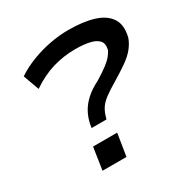

<svg xmlns="http://www.w3.org/2000/svg" viewBox="-164 -850 955 986"><g transform="rotate(-30 313.5 -357.0)"><path d="M225 -218 229 -241Q236 -275 252.5 -305.5Q269 -336 298.5 -363Q328 -390 374 -413Q418 -440 442.5 -459Q467 -478 479 -493Q491 -508 498 -522Q507 -560 488.5 -578.5Q470 -597 434 -604Q398 -611 354 -611Q286 -611 221 -592Q156 -573 90 -528L56 -622Q97 -650 150.5 -671Q204 -692 261 -703Q318 -714 372 -714Q461 -714 522 -695Q583 -676 610 -634.5Q637 -593 620 -525Q610 -497 589.5 -471Q569 -445 533.5 -420Q498 -395 450 -366Q406 -340 379 -320Q352 -300 338 -278.5Q324 -257 317 -230L313 -218ZM164 0 184 -132H327L306 0Z"/></g></svg>

Font: Nunito Sans 7pt Expanded SemiBold
Style: Italic
Weight: 600
Width: 7
Italic angle: -9°
Designer: Vernon Adams
Foundry: Vernon Adams
Version: Version 3.101;gftools[0.9.27]